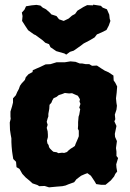

<svg xmlns="http://www.w3.org/2000/svg" viewBox="-20 -785 560 826"><path d="M248 16 223 18 191 21 172 15 149 16 141 11 120 4 108 -7 91 -21 76 -37 64 -58 51 -66 49 -89 37 -101 34 -120 32 -134 30 -155 29 -174V-190L26 -206L23 -226L22 -258L26 -274L25 -284V-305L32 -328L36 -344V-362L48 -375L54 -389L61 -402L66 -416L73 -426L87 -441L91 -453L103 -466L120 -475L121 -483L139 -491L153 -497L176 -508L197 -509L223 -517H258L283 -521L305 -519L323 -512H333L349 -509H364L376 -502L397 -503L415 -491L431 -481L447 -474L468 -460L469 -439L476 -429L484 -413L482 -387L479 -362L481 -342L483 -330L481 -313L474 -292L476 -272L472 -263L481 -243L474 -209L475 -196L483 -178L479 -148L481 -133V-114L488 -105L480 -78L481 -64L484 -47L476 -37L471 -26L457 -9L445 1L434 10H415L394 7L387 -5L371 -29L356 -40L345 -36L329 -29L309 -14L299 -1L274 8L262 13ZM231 -126 247 -128 256 -127 268 -131 276 -139 285 -146 292 -150 302 -157 306 -168 310 -177 316 -191 319 -199V-223L315 -231L316 -245V-260L317 -271L318 -283L321 -292L323 -304L325 -315L321 -322L326 -338L322 -348L324 -358L315 -373L301 -379L290 -384L277 -383L259 -385L246 -380L233 -376L223 -368L211 -363L205 -353L201 -343L193 -334L192 -317L190 -306L188 -295V-284L185 -276L181 -261L185 -248L181 -235L185 -220L186 -206V-195L182 -180L184 -168L189 -161L191 -152L195 -146L205 -136L210 -132L224 -130ZM265 -550 257 -555 222 -565 197 -582 191 -595 175 -601 163 -612 133 -634 126 -637 101 -655 91 -670 75 -695 77 -716 74 -731 85 -743 92 -758 116 -762 137 -764 154 -761 164 -752 178 -745 195 -730 201 -723 223 -716 234 -702 254 -695 275 -705 290 -718 303 -725 313 -739 339 -755 355 -763 380 -762 381 -765 414 -760 422 -752 440 -745 450 -722 452 -704 455 -695 448 -675 438 -656 418 -646 397 -637 387 -624 365 -611 340 -598 327 -588 297 -567 281 -562Z"/></svg>

Font: Winky Rough
Style: Bold
Weight: 700
Designer: Simon Atzbach
Foundry: typofactur
Version: Version 1.206; ttfautohint (v1.8.4.7-5d5b)